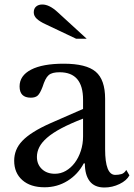

<svg xmlns="http://www.w3.org/2000/svg" viewBox="-20 -823 595 853"><path d="M349 -296Q292 -274 252.5 -253Q213 -232 189 -211Q165 -190 154.5 -169Q144 -148 144 -126Q144 -93 166 -72Q188 -51 224 -51Q250 -51 272.5 -64Q295 -77 312 -99.5Q329 -122 339 -152.5Q349 -183 349 -217ZM349 -339V-380Q349 -502 245 -502Q228 -502 216 -499Q204 -496 196 -489Q188 -482 181.5 -469Q175 -456 169 -437Q158 -408 147.5 -398.5Q137 -389 117 -389Q67 -389 67 -439Q67 -487 118 -513.5Q169 -540 263 -540Q363 -540 405 -504.5Q447 -469 447 -384V-160Q447 -46 492 -46Q506 -46 519 -49.5Q532 -53 541 -68L555 -44Q543 -21 511 -5.5Q479 10 444 10Q400 10 378.5 -18Q357 -46 357 -97H352Q326 -48 280 -19.5Q234 9 178 9Q115 9 79 -23Q43 -55 43 -109Q43 -133 51.5 -155Q60 -177 79 -197Q98 -217 129 -236.5Q160 -256 205 -276ZM318 -651 181 -716Q157 -727 143.5 -739.5Q130 -752 130 -768Q130 -785 140.5 -794Q151 -803 168 -803Q199 -803 235 -770L365 -651Z"/></svg>

Font: Libre Baskerville
Style: Regular
Weight: 400
Designer: Pablo Impallari, Rodrigo Fuenzalida
Foundry: Pablo Impallari, Rodrigo Fuenzalida
Version: Version 1.000; ttfautohint (v0.93) -l 8 -r 50 -G 200 -x 14 -